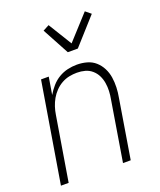

<svg xmlns="http://www.w3.org/2000/svg" viewBox="-140 -847 781 936"><g transform="rotate(-20 250.0 -379.5)"><path d="M13 0 99 -520H139L124 -430Q137 -452 154 -471.5Q171 -491 193 -504Q215 -517 239 -522.5Q263 -528 287 -528Q314 -528 339 -521Q364 -514 382.5 -497.5Q401 -481 412.5 -458.5Q424 -436 428 -410.5Q432 -385 431 -358Q430 -331 425 -305L375 0H335L386 -311Q390 -332 391 -353.5Q392 -375 388.5 -396Q385 -417 376 -435Q367 -453 351.5 -466.5Q336 -480 316 -485.5Q296 -491 274 -491Q254 -491 234 -487Q214 -483 195 -472.5Q176 -462 160.5 -446Q145 -430 134.5 -411.5Q124 -393 117.5 -373Q111 -353 108 -333L53 0ZM267 -600 192 -739 224 -756 299 -634 413 -759 441 -736 319 -600Z"/></g></svg>

Font: Iosevka Term Curly XLt Obl
Style: Regular
Weight: 200
Italic angle: -9°
Designer: Belleve Invis
Foundry: Belleve Invis
Version: Version 32.3.0